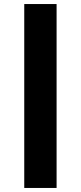

<svg xmlns="http://www.w3.org/2000/svg" viewBox="-20 -820 400 950"><path d="M100 110V-800H260V110Z"/></svg>

Font: Geologica Cursive Black
Style: Regular
Weight: 900
Designer: Sindre Bremnes, Frode Helland
Foundry: Monokrom Skriftforlag AS
Version: Version 1.010;gftools[0.9.28]